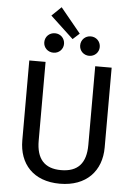

<svg xmlns="http://www.w3.org/2000/svg" viewBox="-69 -1147 852 1210"><g transform="rotate(5 357.5 -541.5)"><path d="M271 -1096 211 -1038 357 -902 399 -940ZM244 -929C208 -929 181 -902 181 -867C181 -833 208 -806 244 -806C279 -806 306 -833 306 -867C306 -902 279 -929 244 -929ZM470 -929C435 -929 408 -902 408 -867C408 -833 435 -806 470 -806C505 -806 532 -833 532 -867C532 -902 505 -929 470 -929ZM618 -744H514V-246C514 -131 463 -73 356 -73C251 -73 200 -131 200 -246V-744H97V-239C97 -91 187 13 356 13C524 13 618 -91 618 -239Z"/></g></svg>

Font: Glow Sans SC Normal Medium
Style: Regular
Weight: 600
Designer: Ryoko NISHIZUKA (kana, bopomofo & ideographs); Paul D. Hunt (Latin, Greek & Cyrillic); Sandoll Communications, Soo-young
Version: Version 0.93